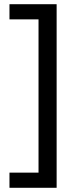

<svg xmlns="http://www.w3.org/2000/svg" viewBox="-20 -734 369 912"><path d="M25 86H163V-642H25V-714H249V158H25Z"/></svg>

Font: lhindi85
Style: Book
Weight: 400
Designer: Jelle Bosma - Monotype Design Team
Foundry: Monotype Imaging Inc.
Version: Version 2.003